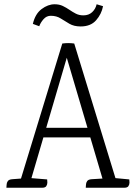

<svg xmlns="http://www.w3.org/2000/svg" viewBox="-20 -880 637 900"><path d="M127 -45 201 -39Q202 -34 202 -24.5Q202 -15 197 -7.5Q192 0 178 0H10Q11 -5 11 -14Q11 -23 16.5 -31Q22 -39 38 -40L78 -43ZM522 -45 586 -39Q587 -34 587 -24.5Q587 -15 582 -7.5Q577 0 563 0H382Q383 -5 383 -14Q383 -23 388.5 -31Q394 -39 410 -40L460 -43ZM167 -281H420V-236H167ZM473 0 281 -650H305L120 -20L72 -22L272 -676Q286 -678 300 -678Q314 -678 328 -676L535 0ZM164 -757 134 -768Q145 -815 175 -837.5Q205 -860 236 -860Q258 -860 274.5 -852Q291 -844 305.5 -834Q320 -824 335.5 -816Q351 -808 371 -808Q396 -808 412 -823Q428 -838 433 -860L463 -851Q456 -814 430.5 -785Q405 -756 358 -756Q327 -756 305.5 -768.5Q284 -781 264.5 -793.5Q245 -806 218 -806Q198 -806 184 -790Q170 -774 164 -757Z"/></svg>

Font: Karma Variable Light
Style: Regular
Weight: 300
Designer: Joana Correia
Foundry: Indian Type Foundry
Version: Version 3.000